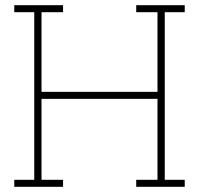

<svg xmlns="http://www.w3.org/2000/svg" viewBox="-20 -720 767 740"><path d="M223 0H35V-27H112V-673H35V-700H223V-673H140V-366H587V-673H505V-700H692V-673H615V-27H692V0H505V-27H587V-339H140V-27H223Z"/></svg>

Font: Josefin Slab Light
Style: Regular
Weight: 300
Designer: Santiago Orozco
Foundry: Typemade
Version: Version 2.000